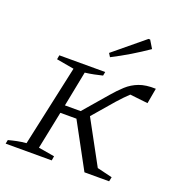

<svg xmlns="http://www.w3.org/2000/svg" viewBox="-135 -872 927 987"><g transform="rotate(20 328.0 -378.5)"><path d="M4 0 8 -21Q30 -27 54.5 -32Q79 -37 104 -39L200 -481L104 -498L108 -521H359L355 -500Q335 -495 310.5 -490Q286 -485 261 -482L223 -289H309L420 -418Q448 -451 476.5 -477Q505 -503 542 -517Q579 -531 633 -529L618 -445L520 -456Q507 -444 492.5 -429Q478 -414 462 -396L363 -281L492 -44L575 -24L570 0H435L302 -245H214L172 -39L260 -24L256 0ZM356 -601 344 -620 510 -757H519L545 -714Q500 -683 453.5 -655Q407 -627 356 -601Z"/></g></svg>

Font: Piazzolla SC Light
Style: Italic
Weight: 300
Italic angle: -11.3°
Designer: Juan Pablo del Peral
Foundry: Huerta Tipografica
Version: Version 1.330